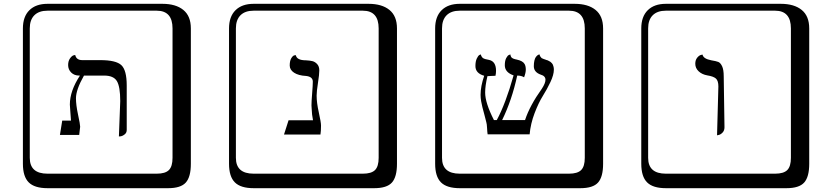

<svg xmlns="http://www.w3.org/2000/svg" viewBox="-20 -774 4360 1006"><path d="M603 -59 610 -244Q610 -320 592.5 -349Q575 -378 526 -378H420Q378 -304 378 -259Q378 -224 389 -173Q400 -122 400 -110L395 -67H294L306 -142H352Q351 -156 348.5 -189.5Q346 -223 346 -226Q346 -298 399 -378H395Q369 -378 353 -394Q337 -410 337 -433Q337 -454 346.5 -467.5Q356 -481 365 -484L374 -486Q380 -459 411 -459H505Q588 -459 616 -432.5Q644 -406 644 -326V-93Q644 -79 634 -70.5Q624 -62 614 -60ZM229 -718Q184 -718 160 -694Q136 -670 136 -625V53Q136 136 229 136H801Q846 136 865 117Q884 98 884 53V-625Q884 -718 801 -718ZM980 84Q980 153 953.5 182.5Q927 212 861 212H229Q161 212 130.5 181.5Q100 151 100 84V-625Q100 -687 134 -720.5Q168 -754 229 -754H831Q901 -754 940.5 -722Q980 -690 980 -625Z M1639 -273Q1639 -236 1650.5 -184.5Q1662 -133 1662 -116Q1662 -86 1659 -69H1468L1492 -144H1620Q1614 -173 1613 -205Q1612 -210 1612 -222Q1612 -242 1615.5 -285Q1619 -328 1619 -346Q1619 -372 1584 -376Q1544 -378 1521 -393Q1498 -408 1498 -431Q1498 -455 1506 -468.5Q1514 -482 1522 -484L1530 -485Q1535 -458 1583 -458Q1604 -457 1617.5 -453.5Q1631 -450 1642 -438Q1653 -426 1653 -405Q1653 -384 1646 -339.5Q1639 -295 1639 -273ZM1309 -718Q1264 -718 1240 -694Q1216 -670 1216 -625V53Q1216 136 1309 136H1881Q1926 136 1945 117Q1964 98 1964 53V-625Q1964 -718 1881 -718ZM2060 84Q2060 153 2033.5 182.5Q2007 212 1941 212H1309Q1241 212 1210.5 181.5Q1180 151 1180 84V-625Q1180 -687 1214 -720.5Q1248 -754 1309 -754H1911Q1981 -754 2020.5 -722Q2060 -690 2060 -625Z M2882 -409Q2882 -382 2864 -344Q2846 -306 2824 -271Q2802 -236 2781 -181Q2760 -126 2755 -70H2535Q2533 -82 2532 -103.5Q2531 -125 2528 -134Q2524 -151 2517.5 -175Q2511 -199 2507.5 -212.5Q2504 -226 2501 -243.5Q2498 -261 2498 -277Q2498 -322 2517 -377Q2471 -390 2471 -428Q2471 -452 2478 -467Q2485 -482 2492 -486L2499 -489Q2503 -475 2511 -469.5Q2519 -464 2543 -460Q2579 -452 2579 -403Q2579 -389 2576 -377Q2564 -377 2552 -376Q2540 -375 2534 -375Q2522 -325 2522 -289Q2522 -235 2568 -145H2583Q2629 -230 2671 -379Q2625 -395 2625 -432Q2625 -456 2632.5 -470Q2640 -484 2647 -486L2654 -489Q2655 -482 2657.5 -477Q2660 -472 2664.5 -469.5Q2669 -467 2671.5 -466Q2674 -465 2680 -463.5Q2686 -462 2687 -462Q2720 -455 2729 -438Q2735 -427 2735 -409Q2735 -393 2726 -369Q2712 -378 2690 -378Q2662 -249 2611 -145H2731Q2756 -221 2819 -309Q2838 -338 2838 -356Q2838 -376 2813 -383Q2777 -396 2777 -427Q2777 -444 2780 -456.5Q2783 -469 2787.5 -475Q2792 -481 2796.5 -484.5Q2801 -488 2804 -488L2807 -489Q2808 -482 2812 -476.5Q2816 -471 2818 -469.5Q2820 -468 2828 -465Q2836 -462 2837 -462L2842 -460Q2847 -459 2849 -458Q2851 -457 2856 -454.5Q2861 -452 2864 -450Q2867 -448 2871 -443.5Q2875 -439 2877 -434.5Q2879 -430 2880.5 -423.5Q2882 -417 2882 -409ZM2389 -718Q2344 -718 2320 -694Q2296 -670 2296 -625V53Q2296 136 2389 136H2961Q3006 136 3025 117Q3044 98 3044 53V-625Q3044 -718 2961 -718ZM3140 84Q3140 153 3113.5 182.5Q3087 212 3021 212H2389Q2321 212 2290.5 181.5Q2260 151 2260 84V-625Q2260 -687 2294 -720.5Q2328 -754 2389 -754H2991Q3061 -754 3100.5 -722Q3140 -690 3140 -625Z M3737 -65 3744 -321Q3744 -351 3731 -362.5Q3718 -374 3686 -379Q3658 -384 3640.5 -400.5Q3623 -417 3623 -440Q3623 -459 3632.5 -471Q3642 -483 3652 -486L3661 -488Q3665 -466 3707 -458Q3732 -454 3743.5 -449.5Q3755 -445 3763.5 -427Q3772 -409 3772 -374L3776 -107Q3776 -90 3766 -79.5Q3756 -69 3746 -67ZM3469 -718Q3424 -718 3400 -694Q3376 -670 3376 -625V53Q3376 136 3469 136H4041Q4086 136 4105 117Q4124 98 4124 53V-625Q4124 -718 4041 -718ZM4220 84Q4220 153 4193.5 182.5Q4167 212 4101 212H3469Q3401 212 3370.5 181.5Q3340 151 3340 84V-625Q3340 -687 3374 -720.5Q3408 -754 3469 -754H4071Q4141 -754 4180.5 -722Q4220 -690 4220 -625Z"/></svg>

Font: Libertinus Keyboard
Style: Regular
Weight: 700
Designer: Philipp H. Poll
Foundry: Khaled Hosny
Version: Version 6.7